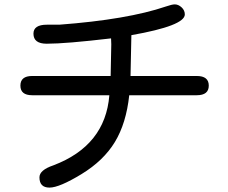

<svg xmlns="http://www.w3.org/2000/svg" viewBox="-20 -811 1040 877"><path d="M580.1 -650.4 576.2 -463.9H878.9Q933.6 -463.9 933.6 -419.9Q933.6 -376 878.9 -376H570.3Q556.6 -248 504.9 -162.6Q453.1 -77.1 352.1 -15.6Q251 45.9 206.1 45.9Q160.2 45.9 160.2 -1Q160.2 -34.2 223.6 -55.7Q460.9 -145.5 479.5 -376H127Q73.2 -376 73.2 -419.9Q73.2 -463.9 127 -463.9H485.4L488.3 -608.4L487.3 -635.7Q280.3 -611.3 193.4 -611.3Q132.8 -611.3 132.8 -657.2Q132.8 -698.2 194.3 -698.2H251Q562.5 -721.7 737.3 -781.2Q765.6 -791 778.3 -791Q794.9 -791 809.6 -777.3Q824.2 -763.7 824.2 -745.1Q824.2 -693.4 580.1 -650.4Z"/></svg>

Font: MotoyaLMaru
Style: W3 mono
Weight: 400
Version: Version 1.01